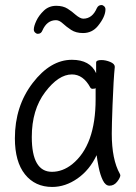

<svg xmlns="http://www.w3.org/2000/svg" viewBox="-20 -723 540 761"><path d="M187 18Q119 18 79 -32Q39 -82 39 -175Q39 -302 109.5 -394Q180 -486 265 -486Q337 -486 361 -433V-475Q361 -485 382 -485Q399 -485 417 -477.5Q435 -470 435 -458Q430 -411 426 -306Q423 -225 423 -193Q423 -91 455 -34L457 -29Q457 -19 444.5 -3Q432 13 414 13Q398 13 387.5 -8.5Q377 -30 371 -60.5Q365 -91 363 -108Q335 -49 287 -15.5Q239 18 187 18ZM186 -42Q228 -42 266 -72Q359 -147 359 -330V-374Q357 -371 347 -371Q341 -371 338 -376Q310 -428 265 -428Q212 -428 159 -358Q106 -288 106 -180Q106 -42 186 -42ZM130 -589Q124 -589 119 -594Q114 -599 114 -606Q114 -619 124 -640.5Q134 -662 154 -681Q174 -700 203 -700Q230 -700 248 -688.5Q266 -677 279 -665Q298 -649 310 -649Q346 -649 364 -691Q370 -703 382 -703Q388 -703 393 -698Q398 -693 398 -686Q398 -657 368 -620Q345 -592 309 -592Q281 -592 262 -604.5Q243 -617 229 -630Q215 -643 202 -643Q166 -643 148 -602Q143 -589 130 -589Z"/></svg>

Font: LXGW WenKai Mono Lite
Style: Regular
Weight: 400
Monospace: yes
Designer: LXGW / Fontworks Inc.
Foundry: LXGW / Fontworks Inc.
Version: Version 1.520; June 14, 2025